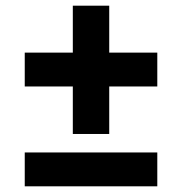

<svg xmlns="http://www.w3.org/2000/svg" viewBox="-20 -655 640 675"><path d="M364 -184V-351H533V-470H364V-635H236V-470H67V-351H236V-184ZM533 0V-119H67V0Z"/></svg>

Font: IBM Plex Sans Thai Looped
Style: Bold
Weight: 700
Designer: Mike Abbink, Paul van der Laan, Pieter van Rosmalen, Ben Mitchell, Mark Frömberg
Foundry: Bold Monday
Version: Version 1.1